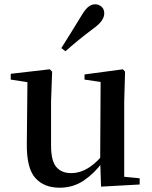

<svg xmlns="http://www.w3.org/2000/svg" viewBox="-20 -859 707 895"><path d="M258 16Q185 16 144.5 -29.5Q104 -75 105 -187L108 -492L134 -472L30 -488V-515L212 -536L223 -525L218 -385V-181Q218 -109 242.5 -80.5Q267 -52 311 -52Q355 -52 395.5 -78.5Q436 -105 468 -149L497 -103H458Q420 -51 370.5 -17.5Q321 16 258 16ZM451 11 447 -111V-113L449 -477L374 -488V-512L553 -536L563 -525L559 -385V-35L631 -28V1ZM266 -635Q287 -669 309.5 -704.5Q332 -740 359 -785Q376 -814 391 -826.5Q406 -839 424 -839Q440 -839 453 -828Q466 -817 466 -796Q466 -780 454 -762.5Q442 -745 414 -725Q374 -695 343.5 -670Q313 -645 285 -620Z"/></svg>

Font: Noto Serif KR SemiBold
Style: Regular
Weight: 600
Designer: Ryoko NISHIZUKA 西塚涼子 (kana & ideographs); Frank Grießhammer (Latin, Greek & Cyrillic); Wenlong ZHANG 张文龙 (bopomofo); San
Foundry: Adobe
Version: Version 2.003-H1;hotconv 1.1.1;makeotfexe 2.6.0